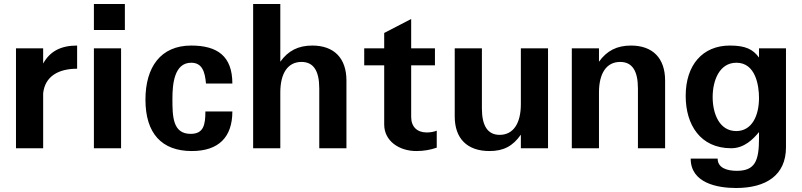

<svg xmlns="http://www.w3.org/2000/svg" viewBox="-20 -742 4013 961"><path d="M196 -275C205 -359 271 -398 366 -398V-514C284 -514 230 -485 196 -424V-500H60V0H196Z M586 0V-500H450V0ZM450 -592H605V-722H450Z M708 -243C708 -75 789 14 940 14C1074 14 1143 -55 1143 -184H1008C1008 -115 998 -72 934 -72C844 -72 843 -160 843 -248C843 -321 852 -428 937 -428C994 -428 1006 -379 1011 -324H1143C1143 -461 1068 -514 937 -514C784 -514 708 -406 708 -243Z M1383 -279C1383 -376 1421 -432 1489 -432C1549 -432 1578 -388 1578 -299V0H1714V-339C1714 -451 1652 -514 1543 -514C1473 -514 1422 -488 1383 -433V-722H1247V0H1383Z M1903 -415V-119C1903 -36 1978 14 2064 14C2101 14 2135 8 2166 -3V-88C2151 -82 2134 -79 2116 -79C2068 -79 2038 -107 2038 -157V-415H2157V-500H2038V-647L1903 -577V-500H1803V-415Z M2723 -500H2587V-221C2587 -124 2549 -67 2481 -67C2422 -67 2392 -111 2392 -199V-500H2256V-159C2256 -49 2318 14 2430 14C2501 14 2547 -11 2587 -68V0H2723Z M2978 -279C2978 -376 3016 -432 3084 -432C3144 -432 3173 -388 3173 -299V0H3309V-339C3309 -451 3247 -514 3138 -514C3068 -514 3017 -488 2978 -433V-500H2842V0H2978Z M3665 -86C3580 -86 3547 -174 3547 -256C3547 -338 3580 -428 3666 -428C3762 -428 3779 -314 3779 -252C3779 -162 3743 -86 3665 -86ZM3412 -262C3412 -118 3485 0 3640 0C3706 0 3751 -47 3779 -81V-49C3779 63 3759 113 3668 113C3618 113 3572 98 3572 52H3437C3437 174 3570 199 3664 199C3812 199 3914 137 3914 -5V-500H3779V-454C3749 -495 3712 -514 3633 -514C3497 -514 3412 -417 3412 -262Z"/></svg>

Font: Perun
Style: Bold
Weight: 700
Foundry: Copyright (c) Stefan Peev, Context Ltd, 2016
Version: Version 1.089